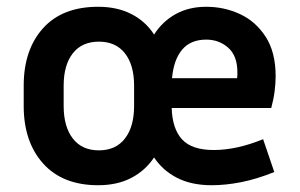

<svg xmlns="http://www.w3.org/2000/svg" viewBox="-20 -537 887 567"><path d="M790 -29Q738 -8 692 1Q646 10 605 10Q546 10 503.5 -11.5Q461 -33 435 -72Q409 -33 367.5 -11.5Q326 10 270 10Q165 10 107.5 -54Q50 -118 50 -224V-284Q50 -390 107 -453.5Q164 -517 270 -517Q326 -517 368 -495.5Q410 -474 435 -435Q460 -474 499 -495.5Q538 -517 589 -517Q642 -517 688.5 -495.5Q735 -474 764.5 -428.5Q794 -383 794 -312Q794 -291 791 -267.5Q788 -244 781 -218H487Q489 -156 518 -125Q547 -94 611 -94Q645 -94 681.5 -102Q718 -110 757 -126ZM589 -420Q543 -420 518 -390.5Q493 -361 488 -306H680Q681 -311 681 -315.5Q681 -320 681 -324Q681 -372 654 -396Q627 -420 589 -420ZM376 -284Q376 -345 349 -379.5Q322 -414 272 -414Q222 -414 195 -379.5Q168 -345 168 -284V-224Q168 -163 195 -128Q222 -93 272 -93Q322 -93 349 -128Q376 -163 376 -224Z"/></svg>

Font: Inria Sans
Style: Bold
Weight: 700
Designer: Black Foundry Team
Foundry: Black Foundry
Version: Version 1.2; ttfautohint (v1.8.3)